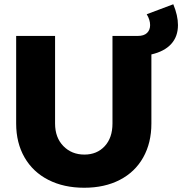

<svg xmlns="http://www.w3.org/2000/svg" viewBox="-20 -870 857 903"><path d="M817 -752Q817 -698 785 -663Q753 -628 692 -614V-289Q692 -198 653.5 -129.5Q615 -61 543.5 -24Q472 13 376 13Q280 13 207.5 -24Q135 -61 95.5 -129.5Q56 -198 56 -289V-701H239V-289Q239 -223 278 -183Q317 -143 377 -143Q436 -143 472.5 -182.5Q509 -222 509 -289V-701H628Q657 -701 671.5 -715Q686 -729 686 -752Q686 -777 670 -803L795 -850Q817 -797 817 -752Z"/></svg>

Font: Montserrat V1
Style: Bold
Weight: 700
Designer: Julieta Ulanovsky
Foundry: Julieta Ulanovsky
Version: Version 6.001